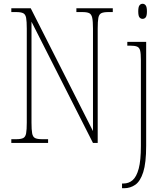

<svg xmlns="http://www.w3.org/2000/svg" viewBox="-20 -758 860 1018"><path d="M40 0V-20H66Q91 -20 103 -26Q115 -32 118.5 -51Q122 -70 122 -108V-606Q122 -645 118.5 -663.5Q115 -682 103 -688Q91 -694 66 -694H40V-714H143L473 -63V-606Q473 -645 469 -663.5Q465 -682 453.5 -688Q442 -694 417 -694H385V-714H578V-694H554Q529 -694 517 -688Q505 -682 501.5 -663.5Q498 -645 498 -606V0H473L147 -643V-108Q147 -70 150.5 -51Q154 -32 166 -26Q178 -20 203 -20H235V0ZM736 -658Q726 -658 719.5 -666Q713 -674 713 -698Q713 -721 719.5 -729.5Q726 -738 736 -738Q746 -738 752.5 -729.5Q759 -721 759 -698Q759 -674 752.5 -666Q746 -658 736 -658ZM627 240V215H634Q663 215 683.5 197Q704 179 715.5 136Q727 93 727 16V-439Q727 -474 723 -490Q719 -506 706.5 -511Q694 -516 668 -516H655V-536H755V15Q755 106 739.5 154.5Q724 203 697.5 221.5Q671 240 638 240Z"/></svg>

Font: Noto Serif Condensed Thin
Style: Regular
Weight: 100
Width: 3
Designer: Monotype Design Team
Foundry: Monotype Imaging Inc.
Version: Version 2.013; ttfautohint (v1.8.4.7-5d5b)